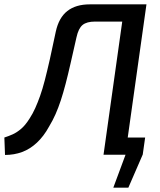

<svg xmlns="http://www.w3.org/2000/svg" viewBox="-53 -710 734 881"><path d="M434 -79H613L602 -1L536 151H467L523 0H423ZM605 -690 595 -611H383Q345 -611 326 -595.5Q307 -580 298 -539Q283 -473 271 -420Q259 -367 248 -325Q237 -283 226 -249.5Q215 -216 202 -186.5Q189 -157 172 -129Q148 -85 116.5 -55.5Q85 -26 48.5 -12.5Q12 1 -30 1L-33 -79Q-14 -85 5 -93.5Q24 -102 43.5 -118.5Q63 -135 82 -165Q97 -188 108.5 -213.5Q120 -239 131 -270Q142 -301 152.5 -341.5Q163 -382 175.5 -437Q188 -492 203 -565Q217 -629 256 -659.5Q295 -690 359 -690ZM619 -690 522 0H422L519 -690Z"/></svg>

Font: Exo 2 Medium
Style: Italic
Weight: 500
Italic angle: -8°
Designer: Natanael Gama
Foundry: Natanael Gama
Version: Version 2.010